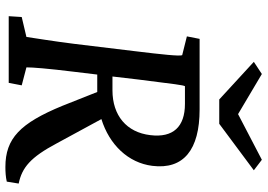

<svg xmlns="http://www.w3.org/2000/svg" viewBox="-156 -798 967 694"><g transform="rotate(90 327.0 -451.5)"><path d="M39 0H280L289 -47L224 -64C224 -87 228 -139 240 -237L250 -320H313L363 -194C426 -41 481 12 584 12C601 12 620 11 637 7L644 -36C586 -48 549 -79 499 -173L411 -335C504 -364 569 -432 580 -519C594 -632 522 -690 376 -690H121L112 -644L180 -627C184 -618 178 -558 165 -452L139 -237C130 -164 117 -85 114 -64L42 -47ZM204 -886 340 -761H428L596 -886L558 -915L393 -829L248 -915ZM257 -375 268 -469C285 -605 288 -629 292 -637H356C439 -637 479 -594 469 -512C459 -426 398 -375 307 -375Z"/></g></svg>

Font: TPK Tissa Web Medium
Style: Italic
Weight: 500
Italic angle: -7°
Designer: Jacques Le Bailly, Suppakit Chalermlarp | Katatrad Co.,Ltd.
Foundry: Jacques Le Bailly, Cadson Demak Co.,Ltd.
Version: Version 5.000;Glyphs 3.1.2 (3151)